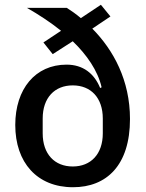

<svg xmlns="http://www.w3.org/2000/svg" viewBox="-20 -773 614 805"><path d="M403 -753 319 -697C299 -714 279 -728 260 -740H93C142 -712 191 -680 236 -644L162 -595L201 -546L285 -600C344 -543 390 -477 406 -407L400 -404C375 -465 328 -502 259 -502C128 -502 44 -400 44 -249C44 -92 135 12 286 12C427 12 525 -80 525 -274C525 -436 456 -563 367 -653L443 -704ZM285 -75C209 -75 159 -127 159 -214V-276C159 -363 209 -415 285 -415C361 -415 411 -363 411 -276V-214C411 -127 361 -75 285 -75Z"/></svg>

Font: IBM Plex Thai Looped Medium
Style: Regular
Weight: 500
Designer: Mike Abbink, Paul van der Laan, Pieter van Rosmalen, Ben Mitchell, Mark Frömberg
Foundry: Bold Monday
Version: Version 1.0